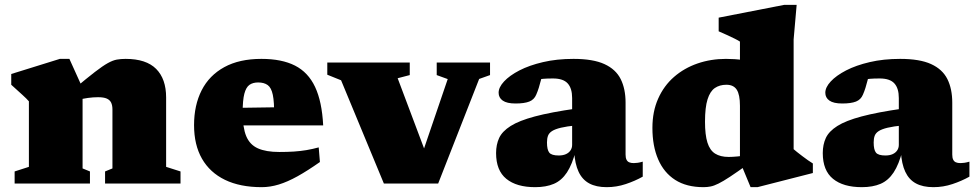

<svg xmlns="http://www.w3.org/2000/svg" viewBox="-20 -759 4034 794"><path d="M321.5 -395V-62.5L352 -50V0H40.5V-50L99.5 -69V-340Q90 -351 73.2 -366.2Q56.5 -381.5 26.5 -408.5V-453L227.5 -515.5H267ZM414.5 -50 445 -62.5V-306.5Q445 -323.5 439.5 -334.8Q434 -346 421.2 -351.5Q408.5 -357 385.5 -357Q365.5 -357 343.5 -354Q321.5 -351 300 -345L287 -392Q339.5 -436 372.2 -461.2Q405 -486.5 425.8 -498Q446.5 -509.5 463 -512.5Q479.5 -515.5 499.5 -515.5Q584.5 -515.5 625.8 -474Q667 -432.5 667 -356V-69L726.5 -50V0H414.5Z M1061 -515.5Q1145 -515.5 1199.8 -487.8Q1254.5 -460 1283 -399.5Q1311.5 -339 1316.5 -240.5H929V-312.5L1165.5 -316L1113.5 -279.5Q1114.5 -337 1108.2 -366.8Q1102 -396.5 1087 -407.2Q1072 -418 1047.5 -418Q1025.5 -418 1011.5 -408Q997.5 -398 990.5 -371.5Q983.5 -345 983.5 -294Q983.5 -231.5 998.2 -196Q1013 -160.5 1046.5 -145.5Q1080 -130.5 1135 -130.5Q1167 -130.5 1194.5 -132.2Q1222 -134 1247.2 -138.2Q1272.5 -142.5 1298 -149.5L1303 -89Q1252.5 -53.5 1210.8 -30.2Q1169 -7 1133 4Q1097 15 1062.5 15Q973 15 910.5 -15.2Q848 -45.5 815.2 -102.8Q782.5 -160 782.5 -241.5Q782.5 -324 814 -385.8Q845.5 -447.5 907.8 -481.5Q970 -515.5 1061 -515.5Z M1961.5 -432.5 1792 0H1567.5L1390.5 -427L1333.5 -450V-500.5H1674.5V-448.5L1624.5 -435.5L1762 -70H1708L1831.5 -432L1786 -448.5V-500.5H2006.5V-448.5Z M2363 -310V-240.5Q2323.5 -236.5 2299.5 -230.8Q2275.5 -225 2263 -217Q2250.5 -209 2246.2 -197.5Q2242 -186 2242 -170Q2242 -139.5 2251.5 -127.8Q2261 -116 2290.5 -116Q2308 -116 2320.2 -121.5Q2332.5 -127 2339.2 -137Q2346 -147 2346 -160V-353.5Q2346 -394 2327.5 -414.2Q2309 -434.5 2267 -434.5Q2242.5 -434.5 2227.8 -433.2Q2213 -432 2203 -430L2227 -473Q2222.5 -449.5 2217.8 -430.5Q2213 -411.5 2208.2 -396.2Q2203.5 -381 2197.5 -367.5Q2189 -347 2168.8 -339Q2148.5 -331 2112 -331Q2076 -331 2059 -343Q2042 -355 2042 -375.5Q2042 -398 2064.5 -422.2Q2087 -446.5 2128 -467.8Q2169 -489 2225.8 -502.2Q2282.5 -515.5 2351.5 -515.5Q2432.5 -515.5 2479.5 -494Q2526.5 -472.5 2546.8 -432Q2567 -391.5 2567 -334.5V-120Q2567 -106.5 2570.8 -98.8Q2574.5 -91 2582 -87.8Q2589.5 -84.5 2601 -84.5Q2608.5 -84.5 2617.2 -85.8Q2626 -87 2638 -90.5V-28.5Q2606 -10.5 2567.8 2.2Q2529.5 15 2489 15Q2445.5 15 2416.8 -0.5Q2388 -16 2372.8 -48.5Q2357.5 -81 2354.5 -132L2361.5 -138Q2346.5 -79 2324.5 -45.8Q2302.5 -12.5 2270.5 1.2Q2238.5 15 2193 15Q2116 15 2073.8 -19.5Q2031.5 -54 2031.5 -126Q2031.5 -161 2044.2 -188.5Q2057 -216 2091.8 -238Q2126.5 -260 2192 -277.5Q2257.5 -295 2363 -310Z M3040 -321.5Q3040 -367.5 3026.8 -388Q3013.5 -408.5 2984 -408.5Q2956 -408.5 2936.2 -395Q2916.5 -381.5 2906 -348.2Q2895.5 -315 2895.5 -255.5Q2895.5 -201.5 2905.5 -169.5Q2915.5 -137.5 2937.2 -123.8Q2959 -110 2993.5 -110Q3008 -110 3029.8 -112Q3051.5 -114 3071.5 -118V-78.5Q3027.5 -47 2998.8 -28Q2970 -9 2951.2 0.2Q2932.5 9.5 2918.5 12.2Q2904.5 15 2889.5 15Q2819 15 2772.2 -15Q2725.5 -45 2701.8 -100Q2678 -155 2678 -230Q2678 -298 2701.8 -351.2Q2725.5 -404.5 2767.5 -441Q2809.5 -477.5 2864.5 -496.5Q2919.5 -515.5 2982 -515.5Q3019 -515.5 3049.8 -511Q3080.5 -506.5 3111 -496Q3141.5 -485.5 3178.5 -467H3040V-587Q3033.5 -591.5 3018.5 -599Q3003.5 -606.5 2985.8 -614.5Q2968 -622.5 2952 -629.5V-686L3223.5 -739H3274.5L3262 -596V-142Q3267 -137.5 3276.5 -130Q3286 -122.5 3297.8 -113.5Q3309.5 -104.5 3321 -96.5Q3332.5 -88.5 3341.5 -83V-43.5L3112.5 15H3084L3040 -91Z M3714 -310V-240.5Q3674.5 -236.5 3650.5 -230.8Q3626.5 -225 3614 -217Q3601.5 -209 3597.2 -197.5Q3593 -186 3593 -170Q3593 -139.5 3602.5 -127.8Q3612 -116 3641.5 -116Q3659 -116 3671.2 -121.5Q3683.5 -127 3690.2 -137Q3697 -147 3697 -160V-353.5Q3697 -394 3678.5 -414.2Q3660 -434.5 3618 -434.5Q3593.5 -434.5 3578.8 -433.2Q3564 -432 3554 -430L3578 -473Q3573.5 -449.5 3568.8 -430.5Q3564 -411.5 3559.2 -396.2Q3554.5 -381 3548.5 -367.5Q3540 -347 3519.8 -339Q3499.5 -331 3463 -331Q3427 -331 3410 -343Q3393 -355 3393 -375.5Q3393 -398 3415.5 -422.2Q3438 -446.5 3479 -467.8Q3520 -489 3576.8 -502.2Q3633.5 -515.5 3702.5 -515.5Q3783.5 -515.5 3830.5 -494Q3877.5 -472.5 3897.8 -432Q3918 -391.5 3918 -334.5V-120Q3918 -106.5 3921.8 -98.8Q3925.5 -91 3933 -87.8Q3940.5 -84.5 3952 -84.5Q3959.5 -84.5 3968.2 -85.8Q3977 -87 3989 -90.5V-28.5Q3957 -10.5 3918.8 2.2Q3880.5 15 3840 15Q3796.5 15 3767.8 -0.5Q3739 -16 3723.8 -48.5Q3708.5 -81 3705.5 -132L3712.5 -138Q3697.5 -79 3675.5 -45.8Q3653.5 -12.5 3621.5 1.2Q3589.5 15 3544 15Q3467 15 3424.8 -19.5Q3382.5 -54 3382.5 -126Q3382.5 -161 3395.2 -188.5Q3408 -216 3442.8 -238Q3477.5 -260 3543 -277.5Q3608.5 -295 3714 -310Z"/></svg>

Font: Newsreader 9pt ExtraBold
Style: Regular
Weight: 800
Designer: Hugues Gentile
Foundry: Production Type
Version: Version 1.003